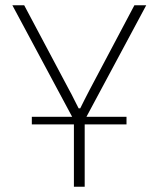

<svg xmlns="http://www.w3.org/2000/svg" viewBox="-20 -502 603 730"><path d="M536 -482 298 -38H265L27 -482H72L243 -160Q252 -144 261 -125.5Q270 -107 279 -90H285Q293 -107 302.5 -125Q312 -143 320 -159L491 -482ZM302 -77V208H261V-77ZM461 -58V-29H101V-58Z"/></svg>

Font: Exo 2 ExtraLight
Style: Regular
Weight: 250
Designer: Natanael Gama
Foundry: Natanael Gama
Version: Version 2.010